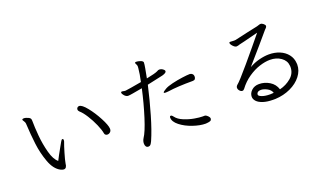

<svg xmlns="http://www.w3.org/2000/svg" viewBox="-72 -1284 3123 1818"><g transform="rotate(-20 1490.0 -375.5)"><path d="M854 -218Q844 -218 836 -223.5Q828 -229 826 -240Q820 -277 795.5 -333Q771 -389 739 -439.5Q707 -490 679 -514Q667 -525 667 -538Q667 -549 674.5 -556.5Q682 -564 693 -564Q721 -564 768 -505.5Q815 -447 854 -373Q893 -299 895 -263V-260Q895 -241 882.5 -229.5Q870 -218 854 -218ZM144 -626Q147 -634 160 -634Q181 -634 209 -620Q222 -613 225.5 -604.5Q229 -596 229 -583Q229 -520 237 -431Q245 -342 267.5 -258.5Q290 -175 330 -143Q348 -180 396 -265L418 -304Q428 -324 438 -324Q442 -324 444.5 -320.5Q447 -317 447 -310Q447 -299 442 -288Q432 -263 412 -195.5Q392 -128 387 -97Q383 -49 353 -49Q340 -49 320 -59Q260 -91 227 -181.5Q194 -272 182 -368Q170 -464 164 -580Q163 -593 153.5 -606.5Q144 -620 144 -624Z M1534 -566 1374 -531Q1341 -386 1301 -248.5Q1261 -111 1220 -18Q1209 5 1201 13.5Q1193 22 1179 22Q1164 22 1156 10.5Q1148 -1 1148 -19Q1148 -45 1162 -68Q1196 -118 1237 -248Q1278 -378 1309 -519Q1248 -508 1213 -502Q1178 -496 1166 -496H1161Q1143 -498 1127 -515.5Q1111 -533 1111 -546Q1111 -553 1116 -554Q1118 -555 1121 -555Q1125 -555 1132.5 -553.5Q1140 -552 1144 -551L1157 -550Q1174 -552 1217 -559Q1260 -566 1321 -577Q1338 -652 1343 -710L1344 -726Q1344 -733 1342 -739Q1340 -745 1335.5 -753Q1331 -761 1331 -765Q1331 -773 1343 -773Q1361 -773 1384.5 -765Q1408 -757 1411 -744V-740Q1411 -725 1404 -686Q1397 -647 1386 -590Q1476 -608 1499 -620L1513 -627Q1521 -629 1525 -629Q1542 -629 1557.5 -618.5Q1573 -608 1575 -597V-594Q1575 -578 1534 -566ZM1478 -181Q1486 -181 1493 -172.5Q1500 -164 1501 -163Q1525 -130 1576.5 -109Q1628 -88 1678.5 -79.5Q1729 -71 1756 -71H1783Q1794 -69 1809 -54.5Q1824 -40 1824 -27V-25Q1823 -12 1812.5 -6Q1802 0 1776 2L1762 3Q1708 3 1637 -21Q1566 -45 1516 -84.5Q1466 -124 1466 -166Q1466 -181 1478 -181ZM1524 -437Q1550 -452 1601 -464Q1652 -476 1703.5 -483Q1755 -490 1777 -490H1783Q1796 -489 1806.5 -479.5Q1817 -470 1817 -451Q1817 -438 1810 -428.5Q1803 -419 1787 -419Q1630 -419 1537 -405Q1519 -403 1509 -403Q1490 -403 1490 -409Q1490 -418 1524 -437Z M2259 -87Q2259 -122 2288.5 -149.5Q2318 -177 2364 -177Q2420 -177 2469 -147Q2518 -117 2535 -62Q2601 -78 2651 -120.5Q2701 -163 2701 -227L2700 -240Q2696 -292 2650 -324.5Q2604 -357 2540 -357Q2492 -357 2434 -338.5Q2376 -320 2318.5 -280.5Q2261 -241 2217 -182Q2208 -170 2196 -170Q2182 -170 2169.5 -184Q2157 -198 2157 -214Q2157 -228 2170 -240Q2200 -263 2312 -395.5Q2424 -528 2515 -640Q2473 -630 2429 -618Q2408 -613 2373.5 -604Q2339 -595 2322 -592Q2316 -590 2306 -587Q2296 -584 2289 -584Q2273 -584 2254 -604Q2235 -624 2235 -638Q2235 -643 2240 -645Q2242 -646 2248 -646Q2255 -646 2264 -645Q2273 -644 2285 -644Q2295 -644 2300 -645Q2345 -656 2419 -672Q2493 -688 2535 -697Q2543 -699 2554 -703Q2565 -707 2572 -707Q2587 -707 2601.5 -694.5Q2616 -682 2616 -672Q2616 -662 2607 -653Q2598 -644 2595 -641Q2507 -536 2363 -372L2348 -354Q2396 -382 2449.5 -395.5Q2503 -409 2548 -409Q2607 -409 2656 -388.5Q2705 -368 2735 -329.5Q2765 -291 2768 -241L2769 -227Q2769 -166 2728 -113Q2687 -60 2617 -27.5Q2547 5 2464 9H2442Q2383 9 2341.5 -4.5Q2300 -18 2279.5 -40Q2259 -62 2259 -87ZM2432 -49Q2442 -49 2468 -51Q2458 -83 2423.5 -101Q2389 -119 2362 -119Q2342 -119 2330.5 -110Q2319 -101 2319 -86Q2319 -73 2350.5 -61Q2382 -49 2432 -49Z"/></g></svg>

Font: Iansui 0.93
Style: Regular
Weight: 400
Designer: But Ko / Fontworks Inc.
Foundry: zi-hi.com / Fontworks Inc.
Version: Version 0.931